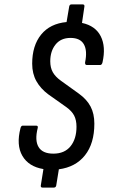

<svg xmlns="http://www.w3.org/2000/svg" viewBox="-20 -762 521 871"><path d="M173 89Q164 89 165 80L177 5Q110 -6 81.5 -55Q53 -104 73 -181Q76 -192 83 -192H144Q154 -192 151 -181Q137 -125 155 -95Q173 -65 222 -65Q273 -65 300 -98.5Q327 -132 327 -187Q327 -217 316.5 -237.5Q306 -258 281 -276L199 -334Q164 -360 145 -394Q126 -428 126 -473Q126 -555 166.5 -605Q207 -655 282 -662L294 -733Q296 -742 304 -742H355Q364 -742 363 -733L352 -658Q413 -645 437 -597.5Q461 -550 445 -479Q442 -467 434 -467H374Q365 -467 366 -479Q377 -532 360.5 -561Q344 -590 300 -590Q256 -590 232 -560Q208 -530 208 -484Q208 -455 219.5 -434.5Q231 -414 256 -396L338 -337Q374 -311 391 -278.5Q408 -246 408 -201Q408 -111 365.5 -57.5Q323 -4 247 6L235 80Q233 89 224 89Z"/></svg>

Font: Sofia Sans Condensed Medium
Style: Italic
Weight: 500
Italic angle: -9°
Designer: Botio Nikoltchev, Ani Petrova
Foundry: lettersoup
Version: Version 4.101; ttfautohint (v1.8.4.7-5d5b)